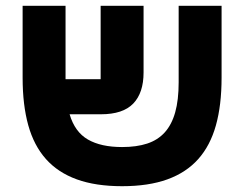

<svg xmlns="http://www.w3.org/2000/svg" viewBox="-20 -630 842 662"><path d="M401 12Q310 12 245 -11.5Q180 -35 138.5 -81.5Q97 -128 77.5 -198Q58 -268 58 -362V-610H206V-357H327V-610H475V-380Q475 -310 439.5 -273Q404 -236 328 -236H220Q238 -175 283 -149Q328 -123 401 -123Q451 -123 487.5 -135Q524 -147 548 -173.5Q572 -200 584 -242.5Q596 -285 596 -346V-610H744V-362Q744 -268 724.5 -198Q705 -128 663.5 -81.5Q622 -35 557 -11.5Q492 12 401 12Z"/></svg>

Font: IBM Plex Sans Hebrew
Style: Bold
Weight: 700
Designer: Mike Abbink, Paul van der Laan, Pieter van Rosmalen, Yanek Iontef
Foundry: Bold Monday
Version: Version 1.2